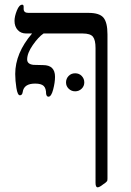

<svg xmlns="http://www.w3.org/2000/svg" viewBox="-20 -608 558 820"><path d="M359 -553H358Q405 -553 422 -532.5Q439 -512 439 -461V155Q439 159 438.5 162Q438 165 435.5 167.5Q433 170 432 171Q431 172 427 175Q423 178 421 179Q405 192 397 192Q388 192 388 173V-403Q388 -437 377 -451Q366 -465 333 -465H166Q144 -450 120 -415.5Q96 -381 96 -354Q96 -334 123 -331L164 -330Q215 -330 215 -280Q215 -256 207 -225.5Q199 -195 187 -195Q179 -195 177 -207Q177 -231 166.5 -241Q156 -251 130 -251Q82 -251 77 -215Q75 -201 65 -201Q55 -201 50 -232.5Q45 -264 45 -292Q45 -381 117 -465H92Q69 -465 55.5 -480Q42 -495 42 -519Q42 -538 52 -563Q62 -588 75 -588Q81 -588 81 -579V-570Q81 -553 101 -553ZM328.5 -229Q317 -218 301 -218Q285 -218 273.5 -229Q262 -240 262 -256Q262 -272 273 -283.5Q284 -295 301 -295Q318 -295 329 -283.5Q340 -272 340 -256Q340 -240 328.5 -229Z"/></svg>

Font: Libra Serif Modern
Style: Regular
Weight: 400
Designer: Stefan Peev, Context Ltd
Foundry: Stefan Peev, Context Ltd
Version: Version 1.000